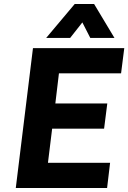

<svg xmlns="http://www.w3.org/2000/svg" viewBox="-20 -941 642 961"><path d="M59 0 145 -700H602L586 -574H275L257 -423H517L501 -297H241L220 -126H531L516 0ZM211 -751 354 -921H451L553 -751H432L365 -882H434L331 -751Z"/></svg>

Font: Inclusive Sans
Style: Italic
Weight: 400
Italic angle: -7°
Designer: Olivia King
Foundry: Olivia King
Version: Version 2.004